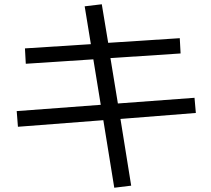

<svg xmlns="http://www.w3.org/2000/svg" viewBox="-20 -839 1000 909"><path d="M461.9 -818.8 492.2 -636.2 831.1 -658.2 835 -585.9 502.9 -564 538.1 -349.1 900.9 -376 907.2 -304.2 550.3 -275.9 601.1 40 521 49.8 469.2 -270 64.9 -238.8 59.1 -313 457 -342.8 421.9 -558.1 102.1 -537.1 98.1 -609.9 410.2 -629.9 380.9 -809.1Z"/></svg>

Font: FORM UDPGothic
Style: Regular
Weight: 400
Foundry: Pronama LLC
Version: Version 1.05101